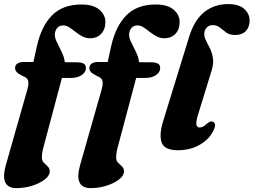

<svg xmlns="http://www.w3.org/2000/svg" viewBox="-33 -740 1272 963"><path d="M42.5 -398.5Q42.5 -412 53.2 -420.5Q64 -429 85 -429H134.5L152 -508Q174.5 -609 228.2 -663.2Q282 -717.5 375.5 -717.5Q435 -717.5 465.2 -691.5Q495.5 -665.5 495.5 -630Q495.5 -592.5 474.2 -570.2Q453 -548 418.5 -548Q397.5 -548 379.5 -557.8Q361.5 -567.5 345.5 -580.2Q329.5 -593 314.5 -602.8Q299.5 -612.5 284.5 -612.5Q251.5 -612.5 243 -576.5Q239 -557 250.2 -532.8Q261.5 -508.5 275.2 -481.8Q289 -455 292 -428L352 -427.5Q374 -427.5 386 -421.2Q398 -415 398 -398.5Q398 -378 377 -363.5Q356 -349 322 -349H277.5L184 2Q180 17.5 178.5 29.2Q177 41 177 49.5Q177 66 186.8 76Q196.5 86 206.5 95.2Q216.5 104.5 216.5 119Q216.5 140.5 192 159.8Q167.5 179 129.5 191.2Q91.5 203.5 49.5 203.5Q-37 203.5 -3 85.5L103.5 -288.5Q113 -321.5 107.8 -336.5Q102.5 -351.5 79.5 -359.5Q56.5 -371 49.5 -380Q42.5 -389 42.5 -398.5ZM415 -398.5Q415 -412 425.8 -420.5Q436.5 -429 457.5 -429H507L524.5 -508Q547 -609 600.8 -663.2Q654.5 -717.5 748 -717.5Q807.5 -717.5 837.8 -691.5Q868 -665.5 868 -630Q868 -592.5 846.8 -570.2Q825.5 -548 791 -548Q770 -548 752 -557.8Q734 -567.5 718 -580.2Q702 -593 687 -602.8Q672 -612.5 657 -612.5Q624 -612.5 615.5 -576.5Q611.5 -557 622.8 -532.8Q634 -508.5 647.8 -481.8Q661.5 -455 664.5 -428L724.5 -427.5Q746.5 -427.5 758.5 -421.2Q770.5 -415 770.5 -398.5Q770.5 -378 749.5 -363.5Q728.5 -349 694.5 -349H650L556.5 2Q552.5 17.5 551 29.2Q549.5 41 549.5 49.5Q549.5 66 559.2 76Q569 86 579 95.2Q589 104.5 589 119Q589 140.5 564.5 159.8Q540 179 502 191.2Q464 203.5 422 203.5Q335.5 203.5 369.5 85.5L476 -288.5Q485.5 -321.5 480.2 -336.5Q475 -351.5 452 -359.5Q429 -371 422 -380Q415 -389 415 -398.5ZM1110.5 -719.5Q1165.5 -719.5 1192.2 -695Q1219 -670.5 1219 -637Q1219 -604.5 1200.2 -584.5Q1181.5 -564.5 1147 -564.5Q1118.5 -564.5 1101.8 -576.8Q1085 -589 1070.2 -601.5Q1055.5 -614 1034 -614Q1015 -614 1003.5 -601.5Q992 -589 991.5 -571Q991 -554 1000.5 -536Q1010 -518 1020.5 -496.5Q1031 -475 1035 -448.2Q1039 -421.5 1028.5 -386.5L961 -167Q949 -128.5 952.2 -114.5Q955.5 -100.5 968 -100.5Q985.5 -100.5 1005.5 -120Q1016 -128.5 1022.5 -130.2Q1029 -132 1036 -129Q1055 -120 1037 -84Q1016.5 -41.5 969 -14Q921.5 13.5 859 13.5Q792 13.5 778 -24.8Q764 -63 785 -131.5L915.5 -555Q942 -640.5 992.2 -680Q1042.5 -719.5 1110.5 -719.5Z"/></svg>

Font: Fraunces 9pt S000
Style: Bold Italic
Weight: 700
Italic angle: -16°
Version: Version 1.000; ttfautohint (v1.8.3)